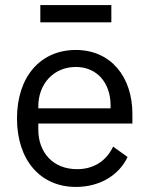

<svg xmlns="http://www.w3.org/2000/svg" viewBox="-20 -725 589 757"><path d="M139 -705V-637H419V-705ZM279 12C376 12 450 -36 483 -106L426 -147C399 -90 349 -58 284 -58C188 -58 131 -125 131 -214V-238H502V-276C502 -422 417 -528 279 -528C139 -528 47 -422 47 -258C47 -94 139 12 279 12ZM279 -461C361 -461 416 -400 416 -309V-298H131V-305C131 -395 192 -461 279 -461Z"/></svg>

Font: Braiins Sans
Style: Regular
Weight: 400
Designer: Mike Abbink, Paul van der Laan, Pieter van Rosmalen, Jiri Chlebus, Lubos Buracinsky
Foundry: Bold Monday, Sudetype
Version: Version 1.000;hotconv 1.0.109;makeotfexe 2.5.65596